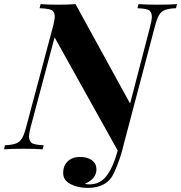

<svg xmlns="http://www.w3.org/2000/svg" viewBox="-60 -728 883 936"><path d="M803.2 -708 797.9 -688Q762.2 -686.5 743.9 -679.2Q725.6 -671.9 715.1 -654.1Q704.6 -636.2 694.8 -598.1L543.9 -26.9Q528.3 43.5 495.4 115.7Q462.4 188 368.2 188Q319.3 188 283.7 169.4Q248 150.9 248 115.2Q248 79.6 270.5 58.3Q293 37.1 329.6 37.1Q366.2 37.1 387.9 53Q409.7 68.8 410.2 97.2Q410.2 143.1 354 168Q362.8 170.9 375 170.9Q430.2 170.9 462.4 125.5Q494.6 80.1 513.7 5.9L206.1 -545.9L89.8 -109.9Q81.5 -79.1 81.5 -62.5Q81.5 -45.9 91.3 -33.9Q101.1 -22 152.8 -20L147.9 0Q114.3 -2.9 53.7 -2.9Q-6.8 -2.9 -40 0L-36.1 -20Q0 -21.5 18.3 -28.8Q36.6 -36.1 47.4 -54Q58.1 -71.8 67.9 -109.9L199.2 -602.1Q207 -633.3 207 -648.4Q207 -663.6 197 -674.8Q187 -686 132.8 -688L138.2 -708Q169.9 -705.1 221.7 -705.1Q273.4 -705.1 308.1 -708L574.2 -223.1L671.9 -598.1Q680.2 -629.9 680.2 -646.5Q680.2 -663.1 670.7 -674.6Q661.1 -686 609.9 -688L615.2 -708Q649.4 -705.1 709 -705.1Q768.6 -705.1 803.2 -708Z"/></svg>

Font: PlayfairDisplay-BoldItalic
Style: Bold Italic
Weight: 700
Italic angle: -14.9847°
Designer: Claus Eggers Sørensen
Foundry: Claus Eggers Sørensen
Version: Version 1.002;PS 001.002;hotconv 1.0.70;makeotf.lib2.5.58329